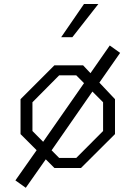

<svg xmlns="http://www.w3.org/2000/svg" viewBox="-20 -818 660 935"><path d="M164 -90 406.5 -438 452.5 -404.5 215 -62.5ZM55 60.5 171 -104.5 220 -66.5 105.5 96.5ZM401 -433.5 514.5 -596.5 565 -560.5 446 -390ZM80 -165V-335L245 -500H384.5L540 -335V-165L374.5 0H245ZM351.5 -49 482 -180V-320L351.5 -451H268L138 -320V-180L268 -49ZM459 -798.5H389L278 -637H332.5Z"/></svg>

Font: Monaspace Krypton Var
Style: Regular
Weight: 400
Designer: Riley Cran and the Lettermatic Team
Version: Version 1.101 (Monaspace Krypton Var)